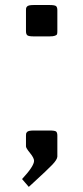

<svg xmlns="http://www.w3.org/2000/svg" viewBox="-20 -624 332 765"><path d="M208.5 -583.5V-500Q208.5 -491.2 207.3 -487.8Q206.1 -484.4 199.2 -481.7Q192.4 -479 177.2 -479H114.7Q94.2 -479 88.9 -483.4Q83.5 -487.8 83.5 -500V-583.5Q83.5 -588.9 84 -591.3Q84.5 -593.8 87.2 -597.4Q89.8 -601.1 96.7 -602.5Q103.5 -604 114.7 -604H177.2Q198.7 -604 203.6 -599.4Q208.5 -594.7 208.5 -583.5ZM208.5 -83.5V0Q208 11.7 188.5 32.2Q168.9 52.7 112.3 104.5Q101.1 114.7 94.7 120.6L67.9 89.4Q115.7 38.1 115.7 16.6Q115.7 5.4 99.6 -14.4Q83.5 -34.2 83.5 -40.5V-83.5Q83.5 -88.9 84 -91.3Q84.5 -93.8 87.2 -97.4Q89.8 -101.1 96.7 -102.5Q103.5 -104 114.7 -104H177.2Q198.7 -104 203.6 -99.9Q208.5 -95.7 208.5 -83.5Z"/></svg>

Font: Resagnicto
Style: Bold
Weight: 700
Version: Version 0.9991